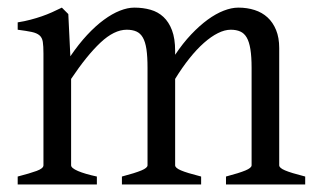

<svg xmlns="http://www.w3.org/2000/svg" viewBox="-20 -489 843 509"><path d="M579.1 0V-21Q614.3 -30.3 630.6 -37.1Q647 -43.9 647 -50.8V-309.1Q647 -338.9 643.8 -358.6Q640.6 -378.4 634 -389.6Q627.4 -400.9 616.9 -405.5Q606.4 -410.2 591.8 -410.2Q575.7 -410.2 557.6 -401.1Q539.6 -392.1 520.5 -375.2Q501.5 -358.4 482.2 -334.2Q462.9 -310.1 444.3 -279.8V-50.8Q444.3 -43.9 459.5 -37.4Q474.6 -30.8 513.2 -21V0H303.2V-21Q338.4 -30.3 354.7 -37.1Q371.1 -43.9 371.1 -50.8V-309.1Q371.1 -338.9 368.2 -358.6Q365.2 -378.4 358.6 -389.6Q352.1 -400.9 341.6 -405.5Q331.1 -410.2 315.9 -410.2Q282.7 -410.2 246.3 -376Q210 -341.8 168.5 -279.8V-50.8Q168.5 -43.5 186.8 -35.6Q205.1 -27.8 236.8 -21V0H26.9V-21Q59.1 -29.3 77.1 -35.9Q95.2 -42.5 95.2 -50.8V-347.2Q95.2 -366.7 93.5 -377.9Q91.8 -389.2 84.7 -395.3Q77.6 -401.4 64 -404.3Q50.3 -407.2 26.9 -410.2V-429.7Q45.4 -432.6 61 -436.8Q76.7 -440.9 90.8 -445.8Q105 -450.7 117.9 -456.5Q130.9 -462.4 144 -468.8L161.1 -451.7L166.5 -339.8Q188.5 -372.1 210.9 -396.2Q233.4 -420.4 255.4 -436.5Q277.3 -452.6 297.9 -460.7Q318.4 -468.8 335.9 -468.8Q359.4 -468.8 379.2 -463.1Q398.9 -457.5 413.3 -444.1Q427.7 -430.7 436 -408.7Q444.3 -386.7 444.3 -354V-343.8Q464.8 -374.5 486.8 -397.7Q508.8 -420.9 530.5 -436.8Q552.2 -452.6 573 -460.7Q593.8 -468.8 611.8 -468.8Q635.3 -468.8 655 -462.4Q674.8 -456.1 689.2 -442.9Q703.6 -429.7 711.9 -409.4Q720.2 -389.2 720.2 -361.8V-50.8Q720.2 -43.9 735.4 -37.4Q750.5 -30.8 789.1 -21V0Z"/></svg>

Font: Gentium Basic
Style: Regular
Weight: 400
Designer: J. Victor Gaultney and Annie Olsen
Foundry: SIL International
Version: Version 1.100